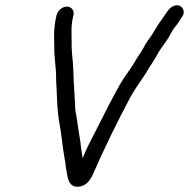

<svg xmlns="http://www.w3.org/2000/svg" viewBox="-20 -684 718 729"><path d="M234 -659C217 -659 199 -644 195 -627L193 -618C189 -602 189 -596 187 -581C184 -556 186 -536 186 -510C185 -464 194 -427 193 -381C196 -340 196 -287 201 -246L205 -220C214 -175 217 -124 226 -78C229 -66 229 -53 232 -38C237 -9 240 27 277 25C310 22 325 -2 338 -34C379 -127 426 -223 474 -313C499 -359 522 -384 545 -425C558 -445 569 -461 580 -482C592 -503 604 -516 616 -535C626 -550 633 -568 644 -581C654 -592 660 -604 669 -617C684 -634 677 -653 666 -660C650 -670 632 -660 621 -648L614 -639C610 -633 599 -617 595 -611C580 -592 567 -567 553 -546L540 -528C535 -521 530 -512 524 -501C513 -481 500 -465 490 -446C477 -425 462 -405 448 -384C416 -333 374 -247 345 -190C327 -154 308 -121 294 -83C292 -98 290 -106 288 -121C285 -155 278 -184 274 -218L270 -244C265 -265 265 -277 264 -307L261 -356C259 -381 259 -417 257 -442C255 -468 251 -496 252 -524C252 -556 249 -583 257 -618L259 -627C263 -644 251 -659 234 -659Z"/></svg>

Font: Electronic
Style: SeBdIt
Weight: 600
Version: Version 1.011